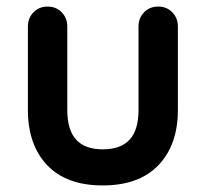

<svg xmlns="http://www.w3.org/2000/svg" viewBox="-20 -555 627 585"><path d="M462 -535Q488 -535 505 -517.5Q522 -500 522 -474V-220Q522 -114 463 -52Q404 10 293 10Q182 10 123.5 -52Q65 -114 65 -220V-474Q65 -500 82 -517.5Q99 -535 125 -535Q151 -535 168 -517.5Q185 -500 185 -474V-220Q185 -159 212 -129.5Q239 -100 293 -100Q348 -100 375 -129.5Q402 -159 402 -220V-474Q402 -500 419 -517.5Q436 -535 462 -535Z"/></svg>

Font: Quicksand Light
Style: Bold
Weight: 700
Version: Version 3.004